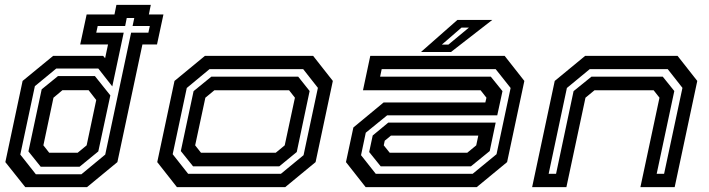

<svg xmlns="http://www.w3.org/2000/svg" viewBox="-20 -770 2916 790"><path d="M84 0 2 -103 73 -437 198.5 -540H404.5L412.5 -530.5L424.5 -587H310L336.5 -710.5H451L459 -750H600.5L592.5 -710.5H652.5L626 -587H566L463 -103L338 0ZM127.5 -53H315L413 -134L519.5 -635.5H590.5L596.5 -663H525.5L532.5 -696H501.5L495 -663H382L376 -635.5H489L442 -414.5L384.5 -488H211.5L123.5 -415.5L63.5 -134ZM147.5 -84 97 -147 151.5 -402.5 218.5 -457H370.5L434 -377.5L384.5 -147L307.5 -84ZM182.5 -141.5H299.5L336.5 -172L376 -358.5L344.5 -399H237L200 -368L158.5 -172Z M708 0 627 -103 698 -437 823 -540H1268.5L1349.5 -437L1278.5 -103L1153.5 0ZM754 -55H1136L1229 -131.5L1288 -408.5L1227.5 -485.5H842L748.5 -408L690.5 -135.5ZM774.5 -85.5 724 -148.5 776.5 -395 849.5 -454.5H1207L1254 -395.5L1201 -144.5L1129 -85.5ZM807 -141.5H1114.5L1151.5 -172L1193.5 -368L1169.5 -398.5H862L825 -368L783 -172Z M1484.5 0 1403.5 -103 1434 -245.5 1558.5 -348.5H1977L1981.5 -368L1957.5 -398.5H1473.5L1503.5 -540H2056.5L2137.5 -437L2066.5 -103L1941.5 0ZM1526 -55H1925L2023 -135.5L2081 -408L2019.5 -485.5H1550.5L1544 -454.5H1999.5L2047.5 -395L2026 -295.5H1573L1485 -224L1465.5 -131.5ZM1546.5 -85.5 1499 -144.5 1513.5 -212.5 1577.5 -265.5H2019.5L1995 -148.5L1917.5 -85.5ZM1583.5 -141.5H1902.5L1939.5 -172L1948 -212H1588.5L1563 -191L1559 -172ZM1712 -556 1862 -688H2005.5L1835.5 -556ZM1798 -586.5H1825L1909.5 -656.5H1879Z M2169.5 0 2262.5 -437 2387.5 -540H2768L2849 -437L2756 0H2615L2693.5 -368L2669.5 -398.5H2426L2389 -368L2310.5 0ZM2237.5 -55H2268L2340 -395L2413.5 -454.5H2707L2754.5 -395.5L2682 -55H2712.5L2788 -408.5L2727.5 -485.5H2406.5L2312.5 -408Z"/></svg>

Font: Tourney Expanded SemiBold
Style: Italic
Weight: 600
Width: 7
Italic angle: -12°
Designer: Tyler Finck
Foundry: Etcetera Type Co
Version: Version 1.010; ttfautohint (v1.8.3)